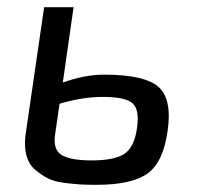

<svg xmlns="http://www.w3.org/2000/svg" viewBox="-20 -507 550 535"><path d="M185 -487 155 -277Q216 -299 270 -299Q383 -299 421.5 -265Q460 -231 447 -142Q435 -55 391 -23.5Q347 8 249 8Q222 8 204.5 7Q187 6 159 2.5Q131 -1 113.5 -10Q96 -19 78.5 -33.5Q61 -48 54 -72.5Q47 -97 51 -130L103 -487ZM146 -218 133 -129Q128 -87 154.5 -73.5Q181 -60 235 -60Q300 -60 327.5 -79Q355 -98 362 -152Q369 -201 349.5 -219Q330 -237 266 -237Q211 -237 146 -218Z"/></svg>

Font: Exo 2.0
Style: Italic
Weight: 400
Italic angle: -8°
Designer: Natanael Gama
Version: Version 1.001;PS 001.001;hotconv 1.0.70;makeotf.lib2.5.58329